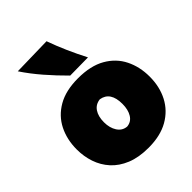

<svg xmlns="http://www.w3.org/2000/svg" viewBox="-254 -1049 1206 1206"><g transform="rotate(-45 349.5 -445.5)"><path d="M353.5 17.6Q267.1 17.6 205.1 -7.8Q143.1 -33.2 103.5 -76.9Q64 -120.6 45.2 -176.5Q26.4 -232.4 26.4 -293.9Q26.4 -381.8 61.5 -452.1Q96.7 -522.5 168 -563.7Q239.3 -605 348.1 -605Q460 -605 532.2 -563.5Q604.5 -522 639.4 -451.4Q674.3 -380.9 674.3 -293.9Q674.3 -204.1 637.7 -133.8Q601.1 -63.5 529.8 -22.9Q458.5 17.6 353.5 17.6ZM352.1 -171.9Q390.6 -175.3 411.4 -208.5Q432.1 -241.7 432.1 -293.9Q432.1 -401.4 352.1 -414.6Q311.5 -410.2 289.8 -378.2Q268.1 -346.2 268.1 -293.9Q268.1 -244.1 290.3 -209.7Q312.5 -175.3 352.1 -171.9ZM325.7 -651.4Q265.1 -711.4 210.2 -774.7Q155.3 -837.9 111.8 -903.3L373 -909.2Q396 -844.7 424.1 -781.2Q452.1 -717.8 485.4 -653.3Z"/></g></svg>

Font: Pinar DS1 Black
Style: Regular
Weight: 900
Designer: Amin Abedi
Version: Version 3.000